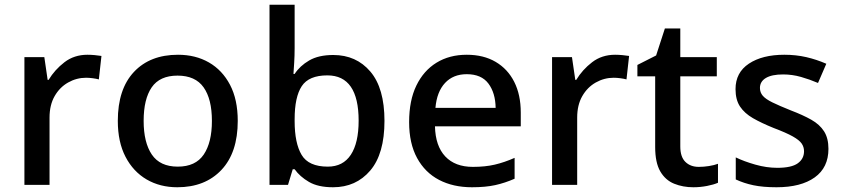

<svg xmlns="http://www.w3.org/2000/svg" viewBox="-20 -780 3558 810"><path d="M349 -549Q363 -549 379.5 -547.5Q396 -546 408 -544L397 -445Q386 -448 371 -450Q356 -452 343 -452Q303 -452 267.5 -432Q232 -412 210.5 -374.5Q189 -337 189 -284V0H83V-539H167L181 -443H185Q211 -486 252 -517.5Q293 -549 349 -549Z M983 -270Q983 -136 914 -63Q845 10 728 10Q655 10 598.5 -23Q542 -56 509.5 -118.5Q477 -181 477 -270Q477 -404 545 -476.5Q613 -549 731 -549Q805 -549 861.5 -516.5Q918 -484 950.5 -422Q983 -360 983 -270ZM586 -270Q586 -179 620.5 -128Q655 -77 730 -77Q805 -77 839.5 -128Q874 -179 874 -270Q874 -362 839 -411.5Q804 -461 729 -461Q654 -461 620 -411.5Q586 -362 586 -270Z M1223 -577Q1223 -544 1221 -514Q1219 -484 1218 -468H1223Q1245 -502 1284.5 -525Q1324 -548 1386 -548Q1483 -548 1542.5 -478Q1602 -408 1602 -270Q1602 -131 1542 -60.5Q1482 10 1385 10Q1322 10 1283.5 -12.5Q1245 -35 1223 -66H1215L1195 0H1117V-760H1223ZM1361 -462Q1283 -462 1253 -416.5Q1223 -371 1223 -277V-269Q1223 -176 1252.5 -126.5Q1282 -77 1363 -77Q1427 -77 1460 -127Q1493 -177 1493 -271Q1493 -366 1460 -414Q1427 -462 1361 -462Z M1949 -549Q2020 -549 2071 -519Q2122 -489 2149.5 -434.5Q2177 -380 2177 -305V-247H1815Q1817 -164 1858.5 -120Q1900 -76 1975 -76Q2027 -76 2067.5 -85.5Q2108 -95 2151 -114V-26Q2110 -8 2069 1Q2028 10 1971 10Q1892 10 1832.5 -21Q1773 -52 1739.5 -113.5Q1706 -175 1706 -265Q1706 -356 1736.5 -419Q1767 -482 1821.5 -515.5Q1876 -549 1949 -549ZM1949 -467Q1892 -467 1857.5 -430Q1823 -393 1817 -325H2071Q2070 -388 2040.5 -427.5Q2011 -467 1949 -467Z M2575 -549Q2589 -549 2605.5 -547.5Q2622 -546 2634 -544L2623 -445Q2612 -448 2597 -450Q2582 -452 2569 -452Q2529 -452 2493.5 -432Q2458 -412 2436.5 -374.5Q2415 -337 2415 -284V0H2309V-539H2393L2407 -443H2411Q2437 -486 2478 -517.5Q2519 -549 2575 -549Z M2928 -76Q2949 -76 2971 -79.5Q2993 -83 3009 -89V-9Q2991 -1 2962.5 4.5Q2934 10 2905 10Q2861 10 2824 -5Q2787 -20 2765.5 -57Q2744 -94 2744 -160V-458H2669V-506L2748 -546L2785 -660H2850V-539H3004V-458H2850V-162Q2850 -118 2871.5 -97Q2893 -76 2928 -76Z M3475 -152Q3475 -73 3417 -31.5Q3359 10 3256 10Q3199 10 3158.5 1.5Q3118 -7 3084 -23V-116Q3119 -99 3166.5 -85.5Q3214 -72 3259 -72Q3319 -72 3345.5 -91Q3372 -110 3372 -142Q3372 -160 3362 -174.5Q3352 -189 3324.5 -204.5Q3297 -220 3244 -240Q3192 -261 3156.5 -281.5Q3121 -302 3102 -330.5Q3083 -359 3083 -404Q3083 -474 3139.5 -511.5Q3196 -549 3289 -549Q3338 -549 3381.5 -539Q3425 -529 3466 -511L3431 -430Q3396 -445 3359 -455.5Q3322 -466 3284 -466Q3236 -466 3211 -451Q3186 -436 3186 -409Q3186 -390 3198 -376Q3210 -362 3238.5 -348Q3267 -334 3317 -314Q3367 -295 3402.5 -275Q3438 -255 3456.5 -226Q3475 -197 3475 -152Z"/></svg>

Font: Noto Sans Vithkuqi Medium
Style: Regular
Weight: 500
Version: Version 1.001